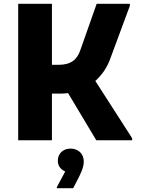

<svg xmlns="http://www.w3.org/2000/svg" viewBox="-20 -740 742 1013"><path d="M483 -313C519 -345 546 -386 562 -431L665 -709V-720H490L404 -476C387 -425 354 -398 289 -398H254V-720H76V0H254V-246H299C313 -246 326 -247 339 -249L488 0H677V-11ZM352 44C313 44 285 70 285 108C285 141 307 157 324 165L280 247V253H366L396 195C405 176 422 144 422 113C422 69 391 44 352 44Z"/></svg>

Font: Kufam Arabic Latin Roman Bold
Style: Regular
Weight: 700
Designer: Wael Morcos & Artur Schmal
Version: Version 1.200;PS 001.200;hotconv 1.0.88;makeotf.lib2.5.64775